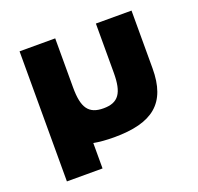

<svg xmlns="http://www.w3.org/2000/svg" viewBox="-115 -638 926 896"><g transform="rotate(-20 348.0 -190.0)"><path d="M247 -269V-513H70V133H247V6.8C276.7 12.3 310.3 15 348 15C540 15 626 -54 626 -226V-513H449V-269C449 -168 422 -129 348 -129C274 -129 247 -168 247 -269Z"/></g></svg>

Font: Sztylet
Style: Bd
Weight: 700
Foundry: Cannot Into Space Fonts, PlusOne Fonts
Version: Version 0.12